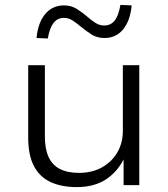

<svg xmlns="http://www.w3.org/2000/svg" viewBox="-20 -755 686 783"><path d="M293 8Q231 8 186.5 -12.5Q142 -33 118.5 -77.5Q95 -122 95 -194V-489H163V-198Q163 -148 178 -115Q193 -82 224 -66Q255 -50 302 -50Q356 -50 396 -72.5Q436 -95 458.5 -133.5Q481 -172 481 -221V-489H548V0H484V-115H489Q463 -58 414.5 -25Q366 8 293 8ZM175 -598 129 -600Q135 -663 164.5 -698Q194 -733 241 -733Q270 -733 292.5 -719Q315 -705 336 -687Q353 -672 369.5 -661.5Q386 -651 405 -651Q432 -651 448 -671.5Q464 -692 471 -735L517 -733Q511 -670 482 -635Q453 -600 406 -600Q376 -600 354 -614Q332 -628 310 -646Q292 -661 276 -671.5Q260 -682 241 -682Q214 -682 198 -661Q182 -640 175 -598Z"/></svg>

Font: Nunito Sans 10pt SemiExpanded Light
Style: Regular
Weight: 300
Width: 6
Designer: Vernon Adams
Foundry: Vernon Adams
Version: Version 3.101;gftools[0.9.27]